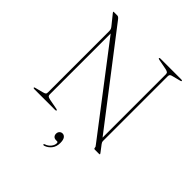

<svg xmlns="http://www.w3.org/2000/svg" viewBox="-244 -852 1213 1213"><g transform="rotate(45 363.0 -245.0)"><path d="M251 -5Q251 0 242 0H56Q47 0 47 -5Q47 -8.5 56 -10.5L106 -23.5Q122 -27.5 126.8 -31.8Q131.5 -36 131.5 -47V-593.5Q131.5 -604 128.5 -611.5Q125.5 -619 113 -633.5L67 -690.5Q62.5 -696 62.5 -697.5Q62.5 -700 68 -700H98.5Q108 -700 119.5 -684.5L577.5 -88.5V-653Q577.5 -664 572.2 -668.5Q567 -673 551 -676.5L483.5 -689.5Q474.5 -691.5 474.5 -695Q474.5 -700 483.5 -700H669.5Q678.5 -700 678.5 -695Q678.5 -691.5 670 -689.5L619.5 -676.5Q604 -673 599.2 -668.5Q594.5 -664 594.5 -653V-78Q594.5 -70 596.5 -65Q598.5 -60 602.5 -55L633.5 -14.5Q640.5 -5.5 640.5 -3Q640.5 0 633 0H598Q588.5 0 588.5 -7.5Q588.5 -12.5 587 -16Q585.5 -19.5 578 -28.5L148.5 -590V-47Q148.5 -36 153.2 -31.5Q158 -27 173.5 -23.5L242.5 -10.5Q251 -8.5 251 -5ZM381.5 131Q367 131 359.5 122.8Q352 114.5 352 102Q352 88.5 360.2 80Q368.5 71.5 380.5 71.5Q394.5 71.5 403.8 84.2Q413 97 413 124.5Q413 157 396 178.8Q379 200.5 353 209Q346 211 344 206.5Q342 202 348.5 200Q372 192 385.2 175Q398.5 158 398.5 141Q398.5 131 390 131Z"/></g></svg>

Font: Fraunces 72pt S000 Thin
Style: Regular
Weight: 100
Version: Version 1.000; ttfautohint (v1.8.3)